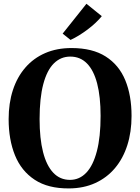

<svg xmlns="http://www.w3.org/2000/svg" viewBox="-20 -1014 763 1045"><path d="M356 11.5Q242 12.5 169 -35.5Q96 -83.5 61.5 -168.8Q27 -254 27 -365.5Q27 -452.5 50.2 -523.8Q73.5 -595 118 -646.2Q162.5 -697.5 225.8 -725Q289 -752.5 369.5 -752.5Q483 -752.5 555.2 -706.5Q627.5 -660.5 661.8 -577.5Q696 -494.5 696 -383Q696 -296 673 -223.8Q650 -151.5 605.8 -99Q561.5 -46.5 498.5 -17.8Q435.5 11 356 11.5ZM361 -35Q412.5 -35 449.8 -74.2Q487 -113.5 507.2 -191Q527.5 -268.5 527.5 -383Q527.5 -487.5 508.8 -559.5Q490 -631.5 453.2 -668.8Q416.5 -706 362.5 -706Q310.5 -706 273 -668.8Q235.5 -631.5 215.5 -555.8Q195.5 -480 195.5 -365.5Q195.5 -260.5 214.2 -186.8Q233 -113 269.8 -74Q306.5 -35 361 -35ZM363.5 -797 321 -831 450.5 -993.5 534 -926Q519.5 -908 499.5 -889.2Q479.5 -870.5 456.5 -853.2Q433.5 -836 410 -821.5Q386.5 -807 364.5 -797Z"/></svg>

Font: Merriweather 72pt
Style: Bold
Weight: 700
Version: Version 2.100